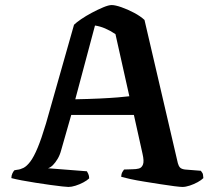

<svg xmlns="http://www.w3.org/2000/svg" viewBox="-20 -740 845 760"><path d="M251 0Q246 0 226.5 -2Q207 -4 179 -8Q151 -12 121.5 -16.5Q92 -21 66 -26Q40 -31 25 -35Q25 -45 29 -53.5Q33 -62 37 -66L48 -68Q60 -69 73 -75.5Q86 -82 100 -100.5Q114 -119 129 -155Q144 -191 162 -251L273 -642Q282 -651 301 -664Q320 -677 343.5 -689.5Q367 -702 388.5 -711Q410 -720 422 -720Q436 -720 460.5 -711.5Q485 -703 510.5 -689.5Q536 -676 552 -661L684 -94Q687 -83 692.5 -77Q698 -71 712 -69L775 -64Q778 -59 781 -55.5Q784 -52 785 -35Q777 -27 762.5 -19Q748 -11 731.5 -5.5Q715 0 702 0Q694 0 670 -3Q646 -6 614.5 -11Q583 -16 551.5 -21Q520 -26 495 -31.5Q470 -37 460 -40Q460 -52 465 -60Q470 -68 471 -69L504 -70Q519 -70 530 -73Q541 -76 546 -89Q551 -102 544 -132L510 -285H262L222 -145Q217 -126 208 -111Q199 -96 189.5 -86.5Q180 -77 170 -74L324 -62Q326 -59 329.5 -51.5Q333 -44 333 -34Q325 -26 310 -18Q295 -10 279 -5Q263 0 251 0ZM278 -347Q331 -348 373.5 -350Q416 -352 446.5 -354.5Q477 -357 492 -359L437 -605Q416 -619 396 -627.5Q376 -636 356 -639Z"/></svg>

Font: Texturina 12pt SemiBold
Style: Regular
Weight: 600
Designer: Guillermo Torres Carreño
Foundry: Omnibus-Type
Version: Version 1.002